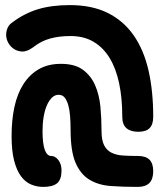

<svg xmlns="http://www.w3.org/2000/svg" viewBox="-20 -724 640 754"><path d="M523 -206.5Q493 -206.5 476.6 -220.6Q460.2 -234.8 460.2 -265.5Q460.2 -337.8 448 -396.2Q435.8 -454.6 410.7 -495.9Q385.6 -537.3 347.4 -559.9Q309.3 -582.5 256.7 -582.5Q212.4 -582.5 176.9 -572.7Q141.4 -562.9 112.1 -539.7Q84.3 -518.8 61.5 -522Q38.7 -525.2 24 -540.5Q13.5 -551.3 8.6 -564.2Q3.7 -577 4.2 -589.9Q4.7 -602.7 9.9 -614.4Q15.1 -626 25.2 -633.7Q73.9 -670.8 127.9 -687.4Q181.9 -704 254 -704Q341 -704 402.9 -673.3Q464.8 -642.6 504.7 -585.6Q544.6 -528.5 563.2 -447.5Q581.7 -366.5 581.7 -265.5Q581.7 -235.5 567.7 -221Q553.7 -206.5 523 -206.5ZM520.6 10Q463 10 414.8 6.5Q366.7 3 331.4 -18.3Q296.2 -39.5 276.7 -84.8Q257.2 -130.1 257.2 -214.7Q257.2 -242.7 255.3 -267.3Q253.5 -291.8 248.2 -310.7Q242.9 -329.7 234 -340.7Q225.1 -351.8 210.3 -351.8Q195.5 -351.8 183.8 -340.4Q172.1 -329 163.9 -309.8Q155.6 -290.7 151.3 -264.6Q147 -238.6 147 -209Q147 -185.3 149.2 -166.8Q151.3 -148.2 155.6 -136.2Q159.9 -124.2 166.3 -117.9Q172.7 -111.5 180.8 -111.5Q197.1 -111.5 209.3 -95.4Q221.6 -79.3 221.6 -54.5Q221.6 -19 204.4 -4.5Q187.3 10 149.7 10Q124.9 10 102.3 0.6Q79.7 -8.8 62.6 -31.6Q45.6 -54.3 35.5 -93.1Q25.5 -131.8 25.5 -189.8Q25.5 -252.4 36.7 -304.2Q47.9 -356 72 -393.7Q96.1 -431.3 132.4 -452.3Q168.8 -473.3 219.5 -473.3Q273.9 -473.3 305.6 -450Q337.2 -426.6 353.5 -389.3Q369.8 -351.9 374.3 -305.1Q378.7 -258.2 378.7 -210.5Q378.7 -173.2 389 -153.3Q399.3 -133.3 418.3 -124.1Q437.3 -114.8 463.5 -113.2Q489.8 -111.5 521.3 -111.5Q552.7 -111.5 567.2 -96.7Q581.7 -81.8 581.7 -51.8Q581.7 -20.4 566.5 -5.2Q551.3 10 520.6 10Z"/></svg>

Font: Maple Mono
Style: Regular
Weight: 400
Monospace: yes
Designer: subframe7536
Version: Version 7.300